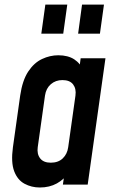

<svg xmlns="http://www.w3.org/2000/svg" viewBox="-20 -800 502 832"><path d="M152.5 12.5Q116.5 12.5 86.2 -3.8Q56 -20 41.5 -58Q27 -96 36 -162L67.5 -386Q77 -451.5 102.2 -489.8Q127.5 -528 162 -544.2Q196.5 -560.5 232.5 -560.5Q274.5 -560.5 301.8 -542.8Q329 -525 341 -493L319 -468L329.5 -547.5H437L360 0H252.5L264 -79.5L279.5 -55Q258.5 -23 226.5 -5.2Q194.5 12.5 152.5 12.5ZM200 -95Q232.5 -95 252 -113.8Q271.5 -132.5 275.5 -162L307 -386Q311 -415.5 296.8 -434.2Q282.5 -453 250.5 -453Q221 -453 200.2 -435Q179.5 -417 175 -386L143.5 -162Q139.5 -132.5 154 -113.8Q168.5 -95 200 -95ZM159 -654 176.5 -780H271.5L254 -654ZM318.5 -654 335.5 -780H430.5L413 -654Z"/></svg>

Font: Mohave Light SemiBold
Style: Italic
Weight: 600
Italic angle: -8°
Version: Version 2.003